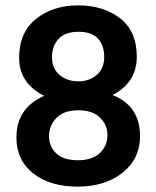

<svg xmlns="http://www.w3.org/2000/svg" viewBox="-20 -684 581 713"><path d="M271.5 -566Q222 -566 197.5 -539.5Q173 -513 173 -471.5Q173 -430 201 -406Q229 -382 270.5 -382Q312 -382 339.5 -406Q367 -430 367 -472.5Q367 -515 344 -540.5Q321 -566 271.5 -566ZM269 -274.5Q216 -274 189 -245.5Q162 -217 162 -178.5Q162 -140 189 -114.5Q216 -89 269.5 -89Q323 -89 351 -116Q379 -143 379 -182Q379 -221 350.5 -248Q322 -275 269 -274.5ZM500 -178Q500 -94 435 -42.5Q370 9 268 9Q166 9 103.5 -40Q41 -89 41 -173Q41 -283 144 -328Q51 -375 51 -469Q51 -563 113.5 -613.5Q176 -664 270 -664Q364 -664 426 -616Q488 -568 488 -473Q488 -378 398 -331Q500 -291 500 -178Z"/></svg>

Font: Hind Mysuru SemiBold
Style: Regular
Weight: 600
Designer: Manushi Parikh, Hitesh Malaviya
Foundry: Indian Type Foundry
Version: Version 0.703;PS 1.0;hotconv 1.0.86;makeotf.lib2.5.63406